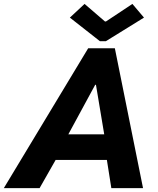

<svg xmlns="http://www.w3.org/2000/svg" viewBox="-69 -968 811 988"><path d="M384.8 -719.7H522L667 0H503.9L481 -145H217.3L134.8 0H-49.3ZM290.5 -877.4 366.2 -947.8 471.2 -857.4H476.1L612.3 -947.8L671.9 -877.4L475.6 -755.9H445.3ZM467.3 -276.9 424.8 -531.7H420.9L282.7 -276.9Z"/></svg>

Font: Reddit Sans Fudge ExBold Italic
Style: Regular
Weight: 800
Italic angle: -11.25°
Designer: Stephen Hutchings
Version: Version 1.013